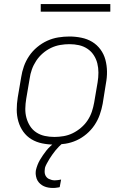

<svg xmlns="http://www.w3.org/2000/svg" viewBox="-20 -709 640 952"><path d="M249 8Q219 8 189.5 2Q160 -4 136 -18.5Q112 -33 95.5 -56Q79 -79 71 -107Q63 -135 63 -165Q63 -195 68 -226L85 -326Q89 -353 98.5 -380Q108 -407 124.5 -431.5Q141 -456 164.5 -475.5Q188 -495 214.5 -507Q241 -519 269 -523.5Q297 -528 324 -528Q354 -528 383.5 -522Q413 -516 437 -501.5Q461 -487 478 -464Q495 -441 502.5 -413Q510 -385 510.5 -355Q511 -325 505 -294L489 -194Q484 -167 474.5 -140Q465 -113 448.5 -88.5Q432 -64 409 -44.5Q386 -25 359.5 -13Q333 -1 304.5 3.5Q276 8 249 8ZM250 -30Q272 -30 295.5 -34Q319 -38 340.5 -48.5Q362 -59 381.5 -75.5Q401 -92 414.5 -112.5Q428 -133 435.5 -155.5Q443 -178 447 -201L464 -301Q468 -325 468 -349Q468 -373 462.5 -395Q457 -417 444.5 -436Q432 -455 413 -467.5Q394 -480 371.5 -485Q349 -490 324 -490Q302 -490 278.5 -486Q255 -482 233 -471.5Q211 -461 192 -444.5Q173 -428 159.5 -407.5Q146 -387 138 -364.5Q130 -342 127 -319L110 -219Q106 -195 105.5 -171Q105 -147 111 -125Q117 -103 129 -84Q141 -65 160 -52.5Q179 -40 202 -35Q225 -30 250 -30ZM242 223Q231 223 219.5 221Q208 219 198 214.5Q188 210 180 203Q172 196 166.5 187Q161 178 158.5 165Q156 152 157 144L158 135Q161 122 166 109Q171 96 178 84Q185 72 193 60.5Q201 49 209.5 38Q218 27 230.5 15.5Q243 4 250 -2L260 -8H292L291 0Q281 9 272 18Q263 27 255 37Q247 47 239.5 57.5Q232 68 225.5 78.5Q219 89 212 102Q205 115 203 123L202 132Q201 139 201.5 146Q202 153 204.5 159Q207 165 211.5 170Q216 175 222 178Q228 181 235.5 183Q243 185 248 185H254Q260 185 267 184Q274 183 279 182L283 181L276 219Q272 220 268.5 220.5Q265 221 261.5 221.5Q258 222 253.5 222.5Q249 223 246 223ZM182 -651V-689H527V-651Z"/></svg>

Font: Iosevka Aile XLt Obl
Style: Regular
Weight: 200
Italic angle: -9°
Designer: Belleve Invis
Foundry: Belleve Invis
Version: Version 31.1.0; ttfautohint (v1.8.4)